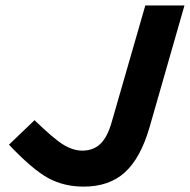

<svg xmlns="http://www.w3.org/2000/svg" viewBox="-20 -675 703 711"><path d="M290 16.1Q216.8 16.1 158.4 -15.6Q100.1 -47.4 13.2 -139.2L107.9 -230Q177.2 -162.6 213.6 -139.9Q250 -117.2 285.2 -117.2Q325.2 -117.2 351.6 -142.1Q377.9 -167 394 -224.1L518.1 -654.8H663.1L534.2 -205.1Q501 -89.8 442.6 -36.9Q384.3 16.1 290 16.1Z"/></svg>

Font: IntelOne Mono Bold
Style: Italic
Weight: 700
Italic angle: -16°
Designer: Fred Shallcrass
Foundry: Frere-Jones Type LLC
Version: Version 1.200;hotconv 1.1.0;makeotfexe 2.6.0;FJTRelease1.2